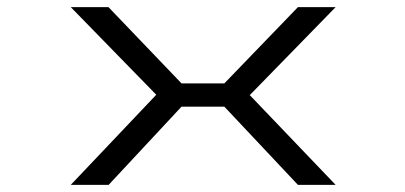

<svg xmlns="http://www.w3.org/2000/svg" viewBox="-20 -520 1140 540"><path d="M179 0 419.5 -253.5 179 -500H285L490.5 -285.5H611L818 -500H924L682.5 -252.5L924 0H818L611 -220H490.5L285.5 0Z"/></svg>

Font: Trispace Expanded Light
Style: Regular
Weight: 300
Width: 7
Designer: Tyler Finck
Foundry: Etcetera Type Company
Version: Version 1.210; ttfautohint (v1.8.3)